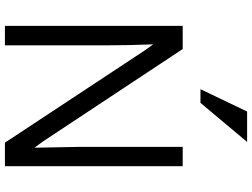

<svg xmlns="http://www.w3.org/2000/svg" viewBox="-142 -882 1024 780"><g transform="rotate(90 370.0 -492.0)"><path d="M556.6 -983.9 397.9 -794.4H342.3L433.1 -983.9ZM655.3 0H559.6L184.6 -568.4L160.2 -602.1Q164.1 -499.5 164.1 -418.9V0H85V-722.2H179.2L555.2 -153.8L580.1 -120.1Q576.7 -275.9 576.7 -300.3V-722.2H655.3Z"/></g></svg>

Font: Oxygen-Regular
Style: Regular
Weight: 400
Designer: Vernon Adams
Foundry: Vernon Adams
Version: Version Release 0.2.3 webfont; ttfautohint (v0.93.3-1d66) -l